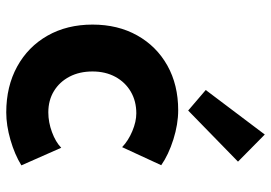

<svg xmlns="http://www.w3.org/2000/svg" viewBox="-144 -700 851 602"><g transform="rotate(90 281.0 -399.5)"><path d="M333 5.9Q251.5 5.9 189.2 -28.3Q127 -62.5 92.3 -123.5Q57.6 -184.6 57.6 -264.6Q57.6 -344.2 91.6 -404.8Q125.5 -465.3 186 -499.3Q246.6 -533.2 326.2 -533.2Q369.6 -533.2 417.7 -518.1Q465.8 -502.9 498.5 -480L441.9 -357.4Q421.4 -377 391.6 -389.4Q361.8 -401.9 335.9 -401.9Q297.4 -401.9 267.8 -384.5Q238.3 -367.2 221.4 -336.2Q204.6 -305.2 204.6 -264.6Q204.6 -223.6 220.9 -192.4Q237.3 -161.1 266.1 -143.6Q294.9 -126 333 -126Q363.8 -126 394.8 -137.5Q425.8 -148.9 443.8 -166.5L499 -41.5Q464.8 -20.5 419.2 -7.3Q373.5 5.9 333 5.9ZM327.1 -564.5 262.7 -619.6 402.3 -804.7 487.3 -720.7Z"/></g></svg>

Font: Reddit Mono ExtraBold
Style: Regular
Weight: 800
Monospace: yes
Designer: Stephen Hutchings
Foundry: Reddit
Version: Version 1.014